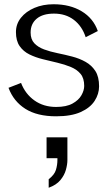

<svg xmlns="http://www.w3.org/2000/svg" viewBox="-20 -533 506 903"><path d="M232 -513Q309 -513 364 -480Q419 -447 440 -387L383 -358Q366 -410 327.5 -439.5Q289 -469 234 -469Q181 -469 152.5 -445Q124 -421 124 -380Q124 -348 141.5 -329.5Q159 -311 187.5 -300.5Q216 -290 250.5 -283Q285 -276 319.5 -267Q354 -258 382.5 -242Q411 -226 428.5 -199Q446 -172 446 -127Q446 -91 425 -58.5Q404 -26 359.5 -6Q315 14 244 14Q155 14 99.5 -21Q44 -56 20 -120L79 -143Q99 -91 142 -60.5Q185 -30 244 -30Q292 -30 321 -46Q350 -62 363 -85Q376 -108 376 -129Q376 -165 359 -185.5Q342 -206 313 -218Q284 -230 250 -238Q216 -246 181.5 -254.5Q147 -263 118.5 -277Q90 -291 72.5 -316Q55 -341 55 -382Q55 -420 78.5 -449.5Q102 -479 142 -496Q182 -513 232 -513ZM209 350V310Q236 289 243 266Q250 243 250 219V211H199V113H297V220Q297 240 290 265.5Q283 291 264 314Q245 337 209 350Z"/></svg>

Font: Panamera
Style: Regular
Weight: 400
Designer: Bastien Sozeau
Foundry: NBR — Bastien Sozeau
Version: Version 3.002; ttfautohint (v1.8.4.7-5d5b);gftools[0.9.33]